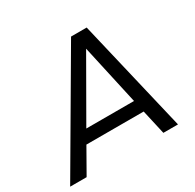

<svg xmlns="http://www.w3.org/2000/svg" viewBox="-161 -829 1006 990"><g transform="rotate(-30 342.5 -334.0)"><path d="M541 0 508 -146H167L84 0H-14L377 -668H470L628 0ZM413 -575 208 -218H492Z"/></g></svg>

Font: Celebes
Style: Italic
Weight: 400
Italic angle: -10°
Designer: Anugrah Pasau
Foundry: Lafontype
Version: Version 1.000; ttfautohint (v1.8.4)